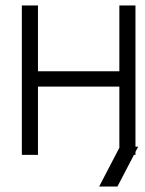

<svg xmlns="http://www.w3.org/2000/svg" viewBox="-20 -617 532 703"><path d="M60 -597H119V-356H417V-597H476V-80H486L476 -61V-50H470.5L410 66H343L417 -76V-300H119V-50H60Z"/></svg>

Font: IBM 3270 Semi-Condensed
Style: Condensed
Weight: 400
Monospace: yes
Version: Version 2.3.1